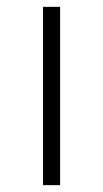

<svg xmlns="http://www.w3.org/2000/svg" viewBox="-20 -542 301 562"><path d="M106 0V-522H156V0Z"/></svg>

Font: Modern
Style: Regular
Weight: 300
Designer: Julieta Ulanovsky
Foundry: Julieta Ulanovsky
Version: Version 8.000